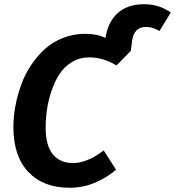

<svg xmlns="http://www.w3.org/2000/svg" viewBox="-20 -867 823 903"><path d="M658.2 -847.2Q728 -847.2 783.2 -808.1L730 -721.2Q699.7 -740.2 666 -740.2Q609.9 -740.2 601.1 -673.8L595.2 -627.9L527.8 -559.1Q465.8 -597.2 399.9 -597.2Q355 -597.2 318.6 -575.2Q282.2 -553.2 259.8 -518.8Q237.3 -484.4 222.2 -439.2Q207 -394 200.9 -351.3Q194.8 -308.6 194.8 -267.1Q194.8 -181.6 228.8 -140.9Q262.7 -100.1 323.2 -100.1Q351.1 -100.1 378.9 -109.9Q406.7 -119.6 423.1 -129.6Q439.5 -139.6 467.8 -159.2L525.9 -68.8Q482.9 -31.7 426.8 -7.8Q370.6 16.1 306.2 16.1Q184.1 16.1 113.5 -58.1Q43 -132.3 43 -269Q43 -317.4 52.2 -367.4Q61.5 -417.5 79.1 -466.8Q96.7 -516.1 125.5 -559.6Q154.3 -603 190.7 -636.2Q227.1 -669.4 276.4 -688.7Q325.7 -708 381.8 -708Q435.5 -708 476.1 -689Q488.3 -765.6 534.7 -806.4Q581.1 -847.2 658.2 -847.2Z"/></svg>

Font: FiraGO SemiBold
Style: Italic
Weight: 600
Italic angle: -8°
Designer: bBox Type GmbH
Foundry: bBox Type GmbH
Version: Version 1.001;PS 001.001;hotconv 1.0.88;makeotf.lib2.5.64775